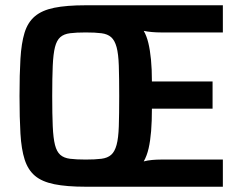

<svg xmlns="http://www.w3.org/2000/svg" viewBox="-20 -708 912 728"><path d="M305 0Q233 0 186 -9.5Q139 -19 112.5 -41.5Q86 -64 73.5 -103Q61 -142 57.5 -201.5Q54 -261 54 -344Q54 -426 57.5 -485Q61 -544 73 -583.5Q85 -623 112 -646Q139 -669 185.5 -678.5Q232 -688 305 -688H825V-585H590Q573 -585 556 -586.5Q539 -588 525 -591Q536 -572 542.5 -545Q549 -518 552.5 -482Q556 -446 556 -399H786V-296H556Q556 -248 553 -211Q550 -174 543.5 -145.5Q537 -117 525 -96Q540 -100 557 -101.5Q574 -103 590 -103H825V0ZM305 -103Q341 -103 364.5 -106Q388 -109 401.5 -121Q415 -133 422 -158.5Q429 -184 430.5 -229Q432 -274 432 -344Q432 -414 430.5 -459Q429 -504 422 -529.5Q415 -555 401.5 -567Q388 -579 364.5 -582Q341 -585 305 -585Q269 -585 245.5 -582Q222 -579 208.5 -567Q195 -555 188.5 -529.5Q182 -504 180 -459Q178 -414 178 -344Q178 -274 180 -229Q182 -184 188.5 -158.5Q195 -133 208.5 -121Q222 -109 245.5 -106Q269 -103 305 -103Z"/></svg>

Font: Saira SemiCondensed SemiBold
Style: Regular
Weight: 600
Width: 4
Designer: Hector Gatti with collaboration of the Omnibus-Type team
Foundry: Omnibus-Type
Version: Version 1.101